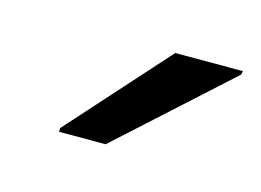

<svg xmlns="http://www.w3.org/2000/svg" viewBox="-38 -800 347 255"><g transform="rotate(15 135.5 -672.5)"><path d="M56 -602V-607L178 -743H271L270 -738L120 -602Z"/></g></svg>

Font: Azeri Sans
Style: Italic
Weight: 400
Designer: Hector Gatti & Omnibus-Type (original fonts) / Cristiano Sobral (main changes and remastering)
Foundry: Omnibus-Type
Version: Version 0.07;August 21, 2020;FontCreator 13.0.0.2681 64-bit;